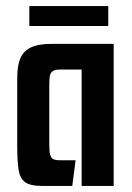

<svg xmlns="http://www.w3.org/2000/svg" viewBox="-20 -615 436 635"><path d="M120 0Q80 0 63 -12.5Q46 -25 41.5 -53.5Q37 -82 37 -130V-358Q37 -397 47 -421.5Q57 -446 82 -458Q107 -470 152 -470H356V0H250V-385H180Q163 -385 155 -380Q147 -375 145 -364.5Q143 -354 143 -336V-137Q143 -114 146 -103Q149 -92 156.5 -88.5Q164 -85 178 -85H230L219 0ZM77 -529V-595H338V-529Z"/></svg>

Font: Smooch Sans Thin
Style: Bold
Weight: 700
Version: Version 1.010